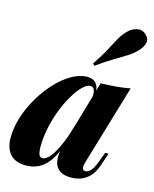

<svg xmlns="http://www.w3.org/2000/svg" viewBox="-131 -934 827 1032"><g transform="rotate(15 283.0 -418.0)"><path d="M190 -47Q202 -47 217 -59.5Q232 -72 248 -98Q264 -124 281 -165Q298 -206 314 -264L289 -156Q269 -92 242 -54.5Q215 -17 182.5 -1.5Q150 14 114 14Q54 14 25 -19Q-4 -52 -4 -110Q-4 -166 15 -225.5Q34 -285 66.5 -339.5Q99 -394 139.5 -437.5Q180 -481 224.5 -506.5Q269 -532 312 -532Q345 -532 362.5 -509Q380 -486 374 -433L363 -427Q368 -458 361.5 -473.5Q355 -489 339 -489Q320 -489 297 -466.5Q274 -444 250.5 -405.5Q227 -367 207.5 -317.5Q188 -268 176 -213Q164 -158 164 -105Q164 -74 170 -60.5Q176 -47 190 -47ZM388 -517Q437 -518 475.5 -521.5Q514 -525 551 -532L418 -85Q414 -71 413.5 -60.5Q413 -50 417.5 -44.5Q422 -39 431 -39Q442 -39 457 -52Q472 -65 489 -110L508 -162H527L502 -89Q488 -48 465 -25.5Q442 -3 416 5.5Q390 14 364 14Q308 14 284 -19Q269 -41 269 -74Q269 -107 282 -152ZM321 -609Q357 -662 377.5 -701.5Q398 -741 414.5 -770.5Q431 -800 454 -822Q473 -842 502.5 -848.5Q532 -855 554 -832Q575 -813 568.5 -788Q562 -763 538 -739Q518 -718 489 -700Q460 -682 420.5 -658.5Q381 -635 331 -599Z"/></g></svg>

Font: Playfair Display ExtraBold
Style: Italic
Weight: 800
Italic angle: -14°
Designer: Claus Eggers Sørensen
Foundry: Claus Eggers Sørensen
Version: Version 1.203